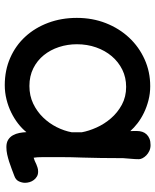

<svg xmlns="http://www.w3.org/2000/svg" viewBox="58 -706 661 818"><g transform="rotate(90 389.0 -296.5)"><path d="M55.7 -293Q55.7 -359.4 78.1 -416.5Q100.6 -473.6 139.9 -515.6Q179.2 -557.6 232.2 -581.5Q285.2 -605.5 346.7 -605.5Q377.9 -605.5 406.5 -598.1Q435.1 -590.8 459.7 -578.9Q484.4 -566.9 504.2 -551.8Q523.9 -536.6 538.1 -520.5Q537.6 -527.3 537.6 -535.2Q537.6 -543 537.6 -548.8Q537.6 -561 541 -571.5Q544.4 -582 551.8 -589.8Q559.1 -597.7 570.3 -602.3Q581.5 -606.9 597.7 -606.9Q611.3 -606.9 622.3 -601.8Q633.3 -596.7 641.1 -589.1Q648.9 -581.5 653.3 -573Q657.7 -564.5 657.7 -557.6Q657.7 -541 656 -524.2Q654.3 -507.3 653.3 -490.2Q653.3 -436.5 652.6 -395.3Q651.9 -354 650.9 -319.3Q649.9 -295.9 649.4 -270.8Q648.9 -245.6 648.9 -224.6Q648.9 -177.2 648.9 -149.4Q648.9 -121.6 651.4 -108.9Q655.8 -109.9 664.3 -113.3Q672.9 -116.7 680.2 -120.6Q687 -123 693.8 -125.5Q700.7 -127.9 710.9 -127.9Q722.7 -127.9 731.4 -122.8Q740.2 -117.7 746.3 -109.6Q752.4 -101.6 755.4 -91.6Q758.3 -81.5 758.3 -72.3Q758.3 -59.1 752 -45.7Q745.6 -32.2 728.5 -26.4Q713.9 -21 698.7 -15.1Q683.6 -9.3 668.2 -4.4Q652.8 0.5 637.5 3.9Q622.1 7.3 606 7.3Q586.9 7.3 574.7 -0.5Q562.5 -8.3 555.7 -20.8Q548.8 -33.2 545.9 -48.3Q543 -63.5 542.5 -78.1Q527.3 -59.1 505.9 -42.5Q484.4 -25.9 458.5 -13.2Q432.6 -0.5 403.1 6.8Q373.5 14.2 342.3 14.2Q278.8 14.2 226.1 -9Q173.3 -32.2 135.5 -73.5Q97.7 -114.7 76.7 -170.9Q55.7 -227.1 55.7 -293ZM168 -293Q168 -253.4 179.9 -216.8Q191.9 -180.2 214.6 -152.1Q237.3 -124 270.5 -107.4Q303.7 -90.8 345.7 -90.8Q387.2 -90.8 420.9 -106.9Q454.6 -123 479.7 -148.9Q504.9 -174.8 521 -206.8Q537.1 -238.8 543 -271V-314Q537.6 -343.8 522.7 -377Q507.8 -410.2 483.6 -438.2Q459.5 -466.3 425.8 -484.6Q392.1 -502.9 349.6 -502.9Q309.6 -502.9 276.4 -486.6Q243.2 -470.2 219 -441.7Q194.8 -413.1 181.4 -375Q168 -336.9 168 -293Z"/></g></svg>

Font: Autour One
Style: Regular
Weight: 400
Version: Version 1.007; ttfautohint (v0.92) -l 24 -r 24 -G 200 -x 7 -